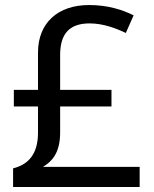

<svg xmlns="http://www.w3.org/2000/svg" viewBox="-20 -743 612 763"><path d="M334 -723C211 -723 131 -653 131 -534V-386H35V-320H131V-215C131 -127 89 -88 32 -74V0H535V-80H151C186 -101 219 -135 219 -216V-320H423V-386H219V-525C219 -613 260 -650 336 -650C390 -650 440 -631 480 -612L511 -682C465 -705 407 -723 334 -723Z"/></svg>

Font: Noto Sans Bengali
Style: Regular
Weight: 400
Designer: Jelle Bosma - Monotype Design Team
Foundry: Monotype Imaging Inc.
Version: Version 2.003